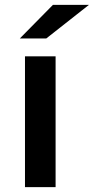

<svg xmlns="http://www.w3.org/2000/svg" viewBox="-20 -764 383 784"><path d="M82 0V-534H207V0ZM61 -607 196 -744H343L169 -607Z"/></svg>

Font: Montserrat Thin SemiBold
Style: Regular
Weight: 600
Version: Version 9.000